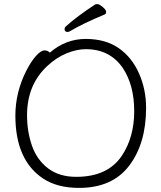

<svg xmlns="http://www.w3.org/2000/svg" viewBox="-20 -901 785 937"><path d="M490 -830Q388 -788 320 -748Q314 -745 310 -745Q295 -745 295 -760Q295 -766 301 -772Q357 -822 444 -879Q448 -881 456 -881Q464 -881 481 -867Q498 -853 498 -843Q498 -833 490 -830ZM223 -644Q301 -711 398 -711Q495 -711 559.5 -666Q624 -621 658.5 -542.5Q693 -464 693 -375Q693 -201 610.5 -92.5Q528 16 366 16Q259 16 190 -30Q55 -120 55 -337Q55 -451 109 -557Q132 -602 156 -628.5Q180 -655 197 -655Q214 -655 223 -644ZM352 -38Q505 -38 574 -140Q635 -231 635 -358Q635 -485 580 -568Q517 -661 399 -661Q355 -661 305.5 -641Q256 -621 212 -580Q112 -488 112 -339Q112 -259 136 -190Q160 -121 214.5 -79.5Q269 -38 352 -38Z"/></svg>

Font: ToneOZ-Pinyin-WenKai-Light
Style: Light
Weight: 300
Designer: Fontworks Inc.
Foundry: ToneOZ
Version: Version 0.240331